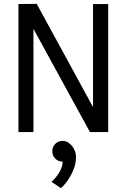

<svg xmlns="http://www.w3.org/2000/svg" viewBox="-20 -687 658 999"><path d="M154 -537V0H76V-666L171 -667L464 -130V-666H543V0H448ZM306 154Q283 154 267.5 138Q252 122 252 100Q252 77 267.5 61.5Q283 46 306 46Q329 46 345 63V62Q373 89 375 123.5Q377 158 364 191.5Q351 225 331.5 252.5Q312 280 297 292L248 259Q271 239 288.5 209.5Q306 180 306 154Z"/></svg>

Font: Epunda Sans
Style: Regular
Weight: 400
Designer: Simon Atzbach
Foundry: typofactur
Version: Version 2.204; ttfautohint (v1.8.4.7-5d5b)